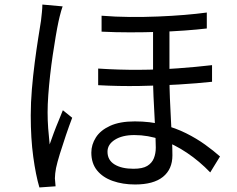

<svg xmlns="http://www.w3.org/2000/svg" viewBox="-20 -786 1040 843"><path d="M724 -680Q724 -644 724 -602.5Q724 -561 724 -521Q724 -481 724 -450Q724 -403 726 -354.5Q728 -306 730.5 -260Q733 -214 735 -174Q737 -134 737 -104Q737 -43 695.5 -9.5Q654 24 573 24Q519 24 475 8.5Q431 -7 406 -38Q381 -69 381 -116Q381 -151 401 -182.5Q421 -214 463.5 -233.5Q506 -253 572 -253Q639 -253 695 -238.5Q751 -224 797 -201Q843 -178 880.5 -151Q918 -124 946 -99L903 -29Q856 -78 801 -115Q746 -152 688 -172.5Q630 -193 570 -193Q517 -193 484.5 -172.5Q452 -152 452 -120Q452 -83 483 -64Q514 -45 566 -45Q606 -45 626.5 -57.5Q647 -70 655.5 -91Q664 -112 664 -138Q664 -160 662.5 -195.5Q661 -231 658.5 -274.5Q656 -318 654 -362.5Q652 -407 652 -446Q652 -482 652 -526Q652 -570 652 -611.5Q652 -653 652 -680ZM411 -485Q501 -479 590 -479.5Q679 -480 761 -486Q843 -492 911 -500V-427Q847 -420 764.5 -415Q682 -410 591.5 -408.5Q501 -407 411 -412ZM426 -717Q487 -712 550 -711.5Q613 -711 674 -713.5Q735 -716 789.5 -720.5Q844 -725 888 -731V-661Q846 -656 791 -652Q736 -648 675 -646Q614 -644 550.5 -644Q487 -644 426 -647ZM255 -758Q252 -750 248.5 -738Q245 -726 242 -713.5Q239 -701 237 -692Q231 -664 224.5 -625.5Q218 -587 211.5 -543.5Q205 -500 200 -455Q195 -410 192 -368.5Q189 -327 189 -293Q189 -257 191.5 -223Q194 -189 198 -152Q206 -175 216 -202Q226 -229 237 -255Q248 -281 256 -302L297 -269Q284 -235 269.5 -192.5Q255 -150 243 -111Q231 -72 226 -48Q224 -38 222.5 -25Q221 -12 221 -3Q222 4 222.5 14Q223 24 224 32L153 37Q137 -17 126 -97.5Q115 -178 115 -279Q115 -335 120 -394.5Q125 -454 132.5 -511.5Q140 -569 147.5 -616.5Q155 -664 160 -695Q162 -713 164 -732Q166 -751 166 -766Z"/></svg>

Font: Farlight84_Sys_V01
Style: Regular
Weight: 400
Designer: Ryoko NISHIZUKA  (kana, bopomofo & ideographs); Paul D. Hunt (Latin, Greek & Cyrillic); Sandoll Communications , Soo-you
Foundry: Adobe
Version: Version 2.004;October 29, 2024;FontCreator 14.0.0.2814 64-bi